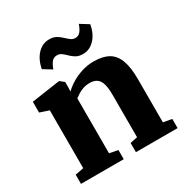

<svg xmlns="http://www.w3.org/2000/svg" viewBox="-180 -936 1036 1079"><g transform="rotate(-30 337.5 -396.5)"><path d="M91.5 -70V-445.5L33 -465V-535L214 -561.5H219.5L246 -540.5V-504L245 -479Q265.5 -499.5 295.8 -518Q326 -536.5 363.2 -548.5Q400.5 -560.5 442 -560.5Q499.5 -560.5 536.2 -540Q573 -519.5 590.5 -473Q608 -426.5 608 -349.5V-69.5L663.5 -59.5V0H393V-59.5L440.5 -69.5V-345.5Q440.5 -390 432.2 -416.8Q424 -443.5 406.5 -455.2Q389 -467 360.5 -467Q338.5 -467 319.5 -460.5Q300.5 -454 285.2 -444.5Q270 -435 259 -426.5V-70L314 -59.5V0H36.5V-59.5ZM168 -668.5Q179.5 -726.5 211.5 -759.8Q243.5 -793 286.5 -793Q313.5 -793 331.5 -782.8Q349.5 -772.5 363.2 -759.2Q377 -746 389.8 -736Q402.5 -726 418.5 -725.5Q440 -725 453.2 -741.2Q466.5 -757.5 475.5 -785L530.5 -751Q520.5 -694.5 488.2 -660.2Q456 -626 412.5 -626Q385.5 -626 368 -636.2Q350.5 -646.5 337.2 -659.8Q324 -673 311 -683.2Q298 -693.5 280.5 -693.5Q259 -693.5 246 -677.8Q233 -662 223.5 -634.5Z"/></g></svg>

Font: Merriweather 36pt Black
Style: Regular
Weight: 900
Version: Version 2.100